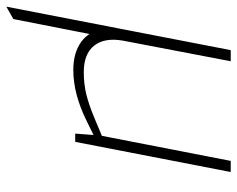

<svg xmlns="http://www.w3.org/2000/svg" viewBox="-91 -439 747 605"><g transform="rotate(90 282.5 -136.5)"><path d="M1 217 138 -490H173L108 -150Q98 -92 124 -59.5Q150 -27 207 -27Q245 -27 277.5 -35Q310 -43 353 -61L408 -84L487 -490H522L427 0H401L406 -66L412 -61L361 -36Q321 -16 280.5 -5Q240 6 200 6Q147 6 112.5 -18.5Q78 -43 71 -91L95 -85L40 195Z"/></g></svg>

Font: REM Medium Thin
Style: Italic
Weight: 250
Italic angle: -11°
Version: Version 1.005;gftools[0.9.28]